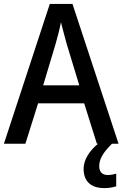

<svg xmlns="http://www.w3.org/2000/svg" viewBox="-20 -736 627 983"><path d="M476 0H482C441 33 408 80 408 128C408 190 443 227 514 227C540 227 558 223 575 218V153C565 156 551 160 531 160C504 160 488 144 488 115C488 77 509 44 553 0H587L351 -716H235L0 0H110L175 -207H411ZM322 -509 386 -299H201L264 -509C272 -536 285 -585 292 -622C299 -592 315 -537 322 -509Z"/></svg>

Font: Noto Sans Gujarati SemiCondensed Medium
Style: Regular
Weight: 500
Width: 4
Designer: Jelle Bosma - Monotype Design Team, Universal Thirst
Foundry: Monotype Imaging Inc.
Version: Version 2.106